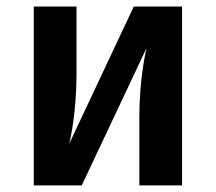

<svg xmlns="http://www.w3.org/2000/svg" viewBox="-20 -563 655 583"><path d="M532.8 -543.1V0H403.1V-201Q403.1 -264.6 409.2 -319.7Q415.4 -374.9 424.6 -416.4L228.2 0H82.6V-543.1H212.3V-340.5Q212.3 -282.6 206.4 -226.2Q200.5 -169.7 190.3 -126.7L386.2 -543.1Z"/></svg>

Font: Fira Code SemiBold
Style: Regular
Weight: 600
Designer: Carrois Corporate, Edenspiekermann AG, Nikita Prokopov
Foundry: Carrois Corporate, Edenspiekermann AG, Nikita Prokopov
Version: Version 6.002